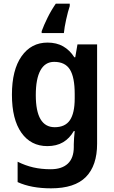

<svg xmlns="http://www.w3.org/2000/svg" viewBox="-20 -786 619 1046"><path d="M239 -554Q288 -554 324 -533.5Q360 -513 385 -474H390L402 -544H509V-3Q509 116 448 178Q387 240 258 240Q150 240 76 206V95Q118 116 161.5 126Q205 136 256 136Q317 136 349.5 105.5Q382 75 382 15V0Q382 -13 383.5 -34Q385 -55 387 -72H382Q359 -32 323.5 -11Q288 10 238 10Q148 10 96.5 -63Q45 -136 45 -270Q45 -405 97.5 -479.5Q150 -554 239 -554ZM275 -449Q226 -449 200.5 -403Q175 -357 175 -268Q175 -93 278 -93Q335 -93 361 -131.5Q387 -170 387 -250V-274Q387 -365 361 -407Q335 -449 275 -449ZM360 -753Q350 -723 340.5 -680Q331 -637 328 -606H207V-616Q219 -649 239 -689.5Q259 -730 284 -766H360Z"/></svg>

Font: Noto Sans Bengali SemiCondensed SemiBold
Style: Regular
Weight: 600
Width: 4
Designer: Joana Ranito - Universal Thirst; Jelle Bosma - Monotype Design Team
Foundry: Universal Thirst ehf.
Version: Version 3.000; ttfautohint (v1.8.4.7-5d5b)